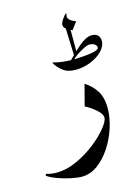

<svg xmlns="http://www.w3.org/2000/svg" viewBox="-157 -532 550 752"><g transform="rotate(-15 118.5 -156.0)"><path d="M-55.7 120.6 -52.2 113.8Q-33.2 120.1 -11.2 120.1Q29.8 120.1 71.5 101.1Q113.3 82 148.2 54.7Q183.1 27.3 204.3 1Q225.6 -25.4 225.6 -40Q225.6 -54.7 205.3 -72.5Q185.1 -90.3 162.1 -102.1L184.6 -188Q214.8 -168.5 231.2 -141.4Q247.6 -114.3 247.6 -73.2Q247.6 -35.6 234.6 5.4Q221.7 46.4 198.5 81.8Q175.3 117.2 145.3 139.2Q115.2 161.1 80.6 161.1Q63.5 161.1 36.9 155.5Q10.3 149.9 -15.4 140.6Q-41 131.3 -55.7 120.6ZM165.5 -249.5 159.7 -291Q202.6 -291 237.1 -296.1Q271.5 -301.3 271.5 -312Q271.5 -319.3 263.7 -325.4Q255.9 -331.5 240.7 -331.5Q234.9 -331.5 220.7 -324.7Q206.5 -317.9 190.9 -307.4Q175.3 -296.9 164.6 -285.6L153.3 -286.6Q179.2 -314.5 208.5 -339.4Q237.8 -364.3 260.3 -364.3Q277.8 -364.3 285.6 -355.2Q293.5 -346.2 293.5 -333.5Q293.5 -311.5 274.7 -292.2Q255.9 -272.9 226.6 -261.2Q197.3 -249.5 165.5 -249.5ZM166 -249.5Q133.8 -249.5 114.3 -264.9Q94.7 -280.3 85 -298.3L85.9 -300.8Q102.5 -295.9 122.6 -293.5Q142.6 -291 160.2 -291ZM173.8 -302.7 169.4 -423.8 186.5 -414.1V-314ZM193.8 -402.8Q160.2 -416 160.2 -432.1Q160.2 -440.9 169.2 -454.3Q178.2 -467.8 184.6 -472.7L187.5 -470.7Q181.2 -457 190.4 -447.8Q199.7 -438.5 216.3 -433.1Z"/></g></svg>

Font: Lateef
Style: Regular
Weight: 400
Designer: SIL International
Foundry: SIL International
Version: Version 4.200